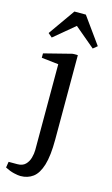

<svg xmlns="http://www.w3.org/2000/svg" viewBox="-137 -758 567 973"><g transform="rotate(15 147.0 -271.0)"><path d="M77 167Q65 167 43 162Q21 157 -4 144L1 113H47Q74 113 89 98Q104 83 110 61Q116 39 116 20V-430L27 -440V-463L173 -500H200V-57Q200 28 185 77Q170 126 142.5 146.5Q115 167 77 167ZM49 -552 28 -570 126 -709H186L286 -570L264 -552L157 -642Z"/></g></svg>

Font: Manuale
Style: Regular
Weight: 400
Designer: Eduardo Tunni / Pablo Cosgaya
Foundry: Eduardo Tunni / Pablo Cosgaya
Version: Version 1.002